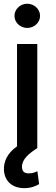

<svg xmlns="http://www.w3.org/2000/svg" viewBox="-20 -776 292 1006"><path d="M107.6 209.9C142.4 209.9 168.7 198.5 185 188.6L175.8 121.1C166.2 125.7 150.9 132.5 131.4 132.5C104.8 132.5 95.2 119.7 95.2 97.7C95.2 57.9 132.1 27.7 175.4 0V-545.5H69.2V-9.2C17.8 26.6 -2.1 72.4 0.7 116.1C4.6 176.8 47.9 209.9 107.6 209.9ZM55.8 -692.8C55.8 -658 85.9 -629.6 122.9 -629.6C159.4 -629.6 190 -658 190 -692.8C190 -727.6 159.4 -756.4 122.9 -756.4C85.9 -756.4 55.8 -727.6 55.8 -692.8Z"/></svg>

Font: Margiela Sans Medium
Style: Regular
Weight: 500
Designer: Stefan Endress, Andreas Faust
Version: Version 1.100;FEAKit 1.0